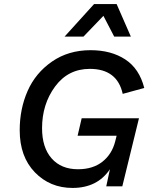

<svg xmlns="http://www.w3.org/2000/svg" viewBox="-20 -917 750 945"><path d="M489 -839 391 -737H298L443 -897H554L624 -737H542ZM362 -249 382 -335H664L582 0H503L521 -84Q459 8 337 8Q226 8 151.5 -69Q77 -146 77 -276Q77 -381 116 -469.5Q155 -558 236 -614Q317 -670 426 -670Q527 -670 596.5 -624.5Q666 -579 690 -484L584 -455Q557 -578 422 -578Q315 -578 251 -491Q187 -404 187 -286Q187 -191 234 -137.5Q281 -84 364 -84Q437 -84 484 -121Q531 -158 547 -221L554 -249Z"/></svg>

Font: Elaine Sans Medium
Style: Italic
Weight: 500
Italic angle: -13°
Designer: Wei Huang
Foundry: Wei Huang
Version: Version 2.001;December 24, 2019;FontCreator 12.0.0.2547 64-b